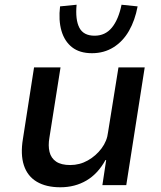

<svg xmlns="http://www.w3.org/2000/svg" viewBox="-20 -783 681 812"><path d="M235 9Q175 9 135.5 -14.5Q96 -38 81 -84Q66 -130 77 -196L124 -498H236L189 -201Q183 -167 189.5 -140.5Q196 -114 217.5 -99.5Q239 -85 277 -85Q317 -85 351.5 -104.5Q386 -124 409.5 -155.5Q433 -187 437 -224L481 -498H592L514 0H413L429 -106H426Q394 -48 345.5 -19.5Q297 9 235 9ZM369 -558Q317 -558 285 -583Q253 -608 240 -652.5Q227 -697 234 -756L304 -763Q298 -700 315.5 -666Q333 -632 380 -632Q425 -632 453 -666Q481 -700 494 -763L562 -756Q551 -697 525.5 -652.5Q500 -608 460 -583Q420 -558 369 -558Z"/></svg>

Font: Nunito Sans 7pt SemiBold
Style: Italic
Weight: 600
Italic angle: -9°
Designer: Vernon Adams
Foundry: Vernon Adams
Version: Version 3.101;gftools[0.9.27]